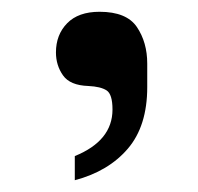

<svg xmlns="http://www.w3.org/2000/svg" viewBox="-20 -830 337 326"><path d="M107 -565Q171 -591 171 -644Q171 -670 161 -676.5Q151 -683 130 -684Q99 -685 87 -702Q75 -719 75 -741Q75 -771 94 -790.5Q113 -810 149 -810Q195 -810 212.5 -784Q230 -758 230 -722V-682Q230 -616 197 -577.5Q164 -539 107 -524Z"/></svg>

Font: Be Vietnam SemiBold
Style: Regular
Weight: 600
Designer: Gabriel Lam
Foundry: TypeRant
Version: Version 4.000